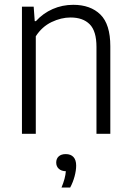

<svg xmlns="http://www.w3.org/2000/svg" viewBox="-20 -570 558 818"><path d="M73.5 -541.5H123.5L128 -480H133Q163.5 -513.5 204.5 -531.5Q245.5 -549.5 292 -549.5Q365.5 -549.5 407.8 -508Q450 -466.5 450 -373V0H391V-370.5Q391 -437.5 362.2 -466.5Q333.5 -495.5 280.5 -495.5Q240.5 -495.5 199.8 -476Q159 -456.5 132.5 -415.5V0H73.5ZM304.5 135.5Q304.5 156 297.8 181.2Q291 206.5 279 229H242Q258.5 189.5 260.5 159.5Q241.5 159 230.5 149Q219.5 139 219.5 122.5Q219.5 106 230.2 96.2Q241 86.5 260 86.5Q281.5 86.5 293 99Q304.5 111.5 304.5 135.5Z"/></svg>

Font: Encode Sans Semi Condensed Light
Style: Regular
Weight: 300
Width: 4
Designer: Multiple Designers
Foundry: Impallari Type
Version: Version 2.000